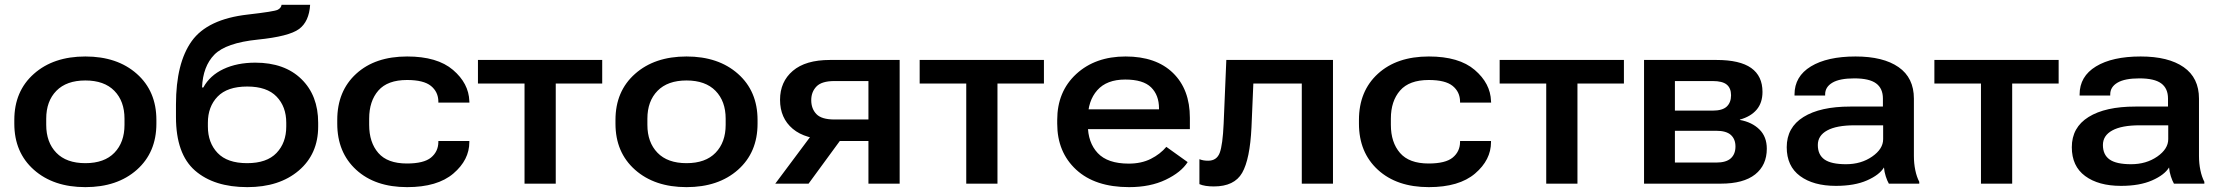

<svg xmlns="http://www.w3.org/2000/svg" viewBox="-20 -770 9311 805"><path d="M40 -251.5Q40 -130.9 122.1 -58.1Q204.1 14.6 337.9 14.6Q471.7 14.6 553.7 -58.1Q635.7 -130.9 635.7 -251.5V-267.1Q635.7 -387.7 553.7 -460.4Q471.7 -533.2 337.9 -533.2Q204.1 -533.2 122.1 -460.4Q40 -387.7 40 -267.1ZM173.8 -272.5Q173.8 -345.7 216.3 -389.2Q258.8 -432.6 337.9 -432.6Q417 -432.6 459.5 -389.2Q502 -345.7 502 -272.5V-246.6Q502 -173.3 459.7 -129.6Q417.5 -85.9 337.9 -85.9Q258.3 -85.9 216.1 -129.6Q173.8 -173.3 173.8 -246.6Z M851.6 -255.4Q851.6 -322.8 892.3 -365Q933.1 -407.2 1016.6 -407.2Q1099.1 -407.2 1139.6 -365Q1180.2 -322.8 1180.2 -255.4V-239.7Q1180.2 -171.4 1139.4 -128.7Q1098.6 -85.9 1016.1 -85.9Q933.1 -85.9 892.3 -128.7Q851.6 -171.4 851.6 -239.7ZM1050.3 -507.3Q974.1 -507.3 917 -480.5Q859.9 -453.6 832.5 -403.3H827.1Q830.6 -491.7 878.9 -541Q927.2 -590.3 1061 -604Q1191.4 -617.2 1233.6 -648.2Q1275.9 -679.2 1280.3 -750H1160.6Q1158.7 -736.3 1144.3 -729Q1129.9 -721.7 1019 -709Q850.1 -689.9 783.9 -597.7Q717.8 -505.4 717.8 -332V-279.3Q717.8 -124.5 797.6 -54.9Q877.4 14.6 1017.1 14.6Q1150.9 14.6 1232.4 -54.7Q1314 -124 1314 -239.7V-255.4Q1314 -370.1 1243.4 -438.7Q1172.9 -507.3 1050.3 -507.3Z M1394 -251.5Q1394 -130.9 1473.4 -58.1Q1552.7 14.6 1687 14.6Q1814 14.6 1880.9 -42.5Q1947.8 -99.6 1947.8 -174.3V-178.7H1817.9V-174.3Q1817.4 -134.3 1787.1 -109.4Q1756.8 -84.5 1686 -84.5Q1604.5 -84.5 1566.2 -128.7Q1527.8 -172.9 1527.8 -246.6V-272.5Q1527.8 -346.2 1566.4 -390.4Q1605 -434.6 1686.5 -434.6Q1756.3 -434.6 1786.9 -409.7Q1817.4 -384.8 1817.9 -344.7V-339.8H1948.2L1947.8 -346.2Q1945.3 -420.4 1879.4 -476.8Q1813.5 -533.2 1687 -533.2Q1552.7 -533.2 1473.4 -460.7Q1394 -388.2 1394 -267.1Z M1983.9 -419.9H2179.2V0H2310.1V-419.9H2504.9V-518.6H1983.9Z M2560.5 -251.5Q2560.5 -130.9 2642.6 -58.1Q2724.6 14.6 2858.4 14.6Q2992.2 14.6 3074.2 -58.1Q3156.2 -130.9 3156.2 -251.5V-267.1Q3156.2 -387.7 3074.2 -460.4Q2992.2 -533.2 2858.4 -533.2Q2724.6 -533.2 2642.6 -460.4Q2560.5 -387.7 2560.5 -267.1ZM2694.3 -272.5Q2694.3 -345.7 2736.8 -389.2Q2779.3 -432.6 2858.4 -432.6Q2937.5 -432.6 2980 -389.2Q3022.5 -345.7 3022.5 -272.5V-246.6Q3022.5 -173.3 2980.2 -129.6Q2938 -85.9 2858.4 -85.9Q2778.8 -85.9 2736.6 -129.6Q2694.3 -173.3 2694.3 -246.6Z M3370.1 0 3522 -207.5 3391.6 -215.8 3230.5 0ZM3621.1 0H3752V-518.6H3459.5Q3357.4 -518.6 3304 -472.9Q3250.5 -427.2 3250.5 -351.6Q3250.5 -274.9 3303.7 -230Q3356.9 -185.1 3459 -185.1L3486.3 -178.7H3621.1ZM3478.5 -269Q3424.8 -269 3403.1 -291.5Q3381.3 -314 3381.3 -350.1Q3381.3 -384.8 3403.3 -407.5Q3425.3 -430.2 3478.5 -430.2H3621.1V-269Z M3835.9 -419.9H4031.2V0H4162.1V-419.9H4356.9V-518.6H3835.9Z M4412.6 -251.5Q4412.6 -132.3 4491.9 -58.8Q4571.3 14.6 4713.9 14.6Q4802.7 14.6 4867.4 -16.4Q4932.1 -47.4 4959.5 -90.3L4870.1 -154.3Q4844.7 -124 4805.2 -104Q4765.6 -84 4712.4 -84Q4624 -84 4582.5 -128.2Q4541 -172.4 4541 -246.6V-272.5Q4541 -347.2 4580.6 -391.8Q4620.1 -436.5 4697.8 -436.5Q4772.9 -436.5 4806.2 -403.8Q4839.4 -371.1 4839.4 -315.4V-311.5H4497.1V-228.5H4968.8V-275.9Q4968.8 -395.5 4897.7 -464.4Q4826.7 -533.2 4699.2 -533.2Q4572.3 -533.2 4492.4 -459.7Q4412.6 -386.2 4412.6 -267.1Z M5234.9 -419.9H5438V0H5568.8V-518.6H5121.6L5110.4 -251.5Q5106.4 -162.6 5094 -129.4Q5081.5 -96.2 5045.4 -96.2Q5034.7 -96.2 5026.1 -97.7Q5017.6 -99.1 5008.8 -102.5V2Q5019.5 6.8 5035.2 9.3Q5050.8 11.7 5069.3 11.7Q5155.3 11.7 5188 -45.4Q5220.7 -102.5 5227.1 -236.3Z M5677.7 -251.5Q5677.7 -130.9 5757.1 -58.1Q5836.4 14.6 5970.7 14.6Q6097.7 14.6 6164.6 -42.5Q6231.4 -99.6 6231.4 -174.3V-178.7H6101.6V-174.3Q6101.1 -134.3 6070.8 -109.4Q6040.5 -84.5 5969.7 -84.5Q5888.2 -84.5 5849.9 -128.7Q5811.5 -172.9 5811.5 -246.6V-272.5Q5811.5 -346.2 5850.1 -390.4Q5888.7 -434.6 5970.2 -434.6Q6040 -434.6 6070.6 -409.7Q6101.1 -384.8 6101.6 -344.7V-339.8H6231.9L6231.4 -346.2Q6229 -420.4 6163.1 -476.8Q6097.2 -533.2 5970.7 -533.2Q5836.4 -533.2 5757.1 -460.7Q5677.7 -388.2 5677.7 -267.1Z M6267.6 -419.9H6462.9V0H6593.8V-419.9H6788.6V-518.6H6267.6Z M6873 0H7194.8Q7290 0 7338.9 -38.8Q7387.7 -77.6 7387.7 -146.5Q7387.7 -196.8 7356.7 -227.3Q7325.7 -257.8 7274.9 -267.1V-268.6Q7320.3 -281.2 7345 -310.1Q7369.6 -338.9 7369.6 -384.8Q7369.6 -451.2 7322.3 -484.9Q7274.9 -518.6 7176.8 -518.6H6873ZM7002.4 -306.2V-430.2H7160.6Q7201.7 -430.2 7219.7 -415.3Q7237.8 -400.4 7237.8 -370.6Q7237.8 -340.3 7219.7 -323.2Q7201.7 -306.2 7160.6 -306.2ZM7002.4 -88.4V-221.7H7175.3Q7217.8 -221.7 7237.1 -204.1Q7256.3 -186.5 7256.3 -155.8Q7256.3 -124 7236.8 -106.2Q7217.3 -88.4 7175.3 -88.4Z M7471.2 -152.8Q7471.2 -73.2 7527.1 -32Q7583 9.3 7677.2 9.3Q7755.9 9.3 7807.9 -13.7Q7859.9 -36.6 7878.9 -67.9Q7880.4 -49.3 7886.5 -30.5Q7892.6 -11.7 7899.4 0H8026.9V-7.8Q8016.1 -28.3 8010.3 -56.4Q8004.4 -84.5 8004.4 -116.2V-356.4Q8004.4 -443.8 7940.2 -488.5Q7876 -533.2 7759.8 -533.2Q7641.1 -533.2 7572.5 -491.5Q7503.9 -449.7 7503.9 -374V-369.6H7632.3V-374.5Q7632.3 -405.3 7662.6 -423.3Q7692.9 -441.4 7754.4 -441.4Q7817.4 -441.4 7845.9 -420.4Q7874.5 -399.4 7874.5 -356.9V-323.2H7737.3Q7611.8 -323.2 7541.5 -279.5Q7471.2 -235.8 7471.2 -152.8ZM7601.6 -162.1Q7601.6 -201.7 7640.9 -223.1Q7680.2 -244.6 7755.4 -244.6H7875.5V-186.5Q7875.5 -145.5 7829.3 -113.5Q7783.2 -81.5 7719.7 -81.5Q7657.7 -81.5 7629.6 -101.3Q7601.6 -121.1 7601.6 -162.1Z M8090.3 -419.9H8285.6V0H8416.5V-419.9H8611.3V-518.6H8090.3Z M8666.5 -152.8Q8666.5 -73.2 8722.4 -32Q8778.3 9.3 8872.6 9.3Q8951.2 9.3 9003.2 -13.7Q9055.2 -36.6 9074.2 -67.9Q9075.7 -49.3 9081.8 -30.5Q9087.9 -11.7 9094.7 0H9222.2V-7.8Q9211.4 -28.3 9205.6 -56.4Q9199.7 -84.5 9199.7 -116.2V-356.4Q9199.7 -443.8 9135.5 -488.5Q9071.3 -533.2 8955.1 -533.2Q8836.4 -533.2 8767.8 -491.5Q8699.2 -449.7 8699.2 -374V-369.6H8827.6V-374.5Q8827.6 -405.3 8857.9 -423.3Q8888.2 -441.4 8949.7 -441.4Q9012.7 -441.4 9041.3 -420.4Q9069.8 -399.4 9069.8 -356.9V-323.2H8932.6Q8807.1 -323.2 8736.8 -279.5Q8666.5 -235.8 8666.5 -152.8ZM8796.9 -162.1Q8796.9 -201.7 8836.2 -223.1Q8875.5 -244.6 8950.7 -244.6H9070.8V-186.5Q9070.8 -145.5 9024.7 -113.5Q8978.5 -81.5 8915 -81.5Q8853 -81.5 8825 -101.3Q8796.9 -121.1 8796.9 -162.1Z"/></svg>

Font: Roboto Flex
Style: wght 600 wdth 140 opsz 13.0 GRAD 0.00 slnt 0.00 XTRA 468 XOPQ 96 YOPQ 79 YTLC 514 YTUC 712 YTAS 750 YTDE -203.00 YTFI 738
Weight: 600
Width: 8
Designer: Berlow after Robertson
Foundry: Google
Version: Version 3.100